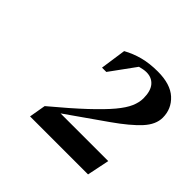

<svg xmlns="http://www.w3.org/2000/svg" viewBox="-110 -933 632 632"><g transform="rotate(45 206.0 -617.0)"><path d="M100 -416 110 -474Q176 -529 217.5 -568Q259 -607 281.5 -634Q304 -661 313 -682Q322 -703 322 -722Q322 -756 307.5 -773Q293 -790 268 -790Q261 -790 253.5 -788.5Q246 -787 238 -785L174 -697H154L167 -787Q194 -802 224.5 -810Q255 -818 293 -818Q352 -818 382 -790.5Q412 -763 412 -722Q412 -690 383.5 -659Q355 -628 299.5 -589Q244 -550 164 -494H386L370 -416Z"/></g></svg>

Font: DeepMind Serif Text
Style: Italic
Weight: 400
Italic angle: -12°
Designer: Frank Grießhammer / Modifications: Colophon Foundry
Foundry: Colophon Foundry
Version: Version 5.003; ttfautohint (v1.8.2)